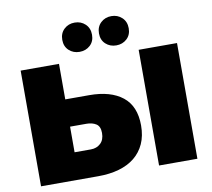

<svg xmlns="http://www.w3.org/2000/svg" viewBox="-95 -1035 1261 1144"><g transform="rotate(-10 535.0 -463.0)"><path d="M294 -165H393Q428 -165 451.5 -187Q475 -209 475 -250Q475 -290 451.5 -305Q428 -320 393 -320H294ZM294 -485H439Q568 -485 640 -428Q712 -371 712 -254Q712 -191 690.5 -143.5Q669 -96 629.5 -64Q590 -32 534 -16Q478 0 409 0H62V-700H294ZM776 0V-700H1008V0ZM650 -749Q612 -749 586 -773Q560 -797 560 -837Q560 -877 586 -901.5Q612 -926 650 -926Q688 -926 714 -901.5Q740 -877 740 -837Q740 -797 714 -773Q688 -749 650 -749ZM428 -749Q390 -749 364 -773Q338 -797 338 -837Q338 -877 364 -901.5Q390 -926 428 -926Q466 -926 492 -901.5Q518 -877 518 -837Q518 -797 492 -773Q466 -749 428 -749Z"/></g></svg>

Font: Montserrat-Alt1 Black
Style: Regular
Weight: 900
Designer: Differentunic
Foundry: Differentunic
Version: Version 7.222